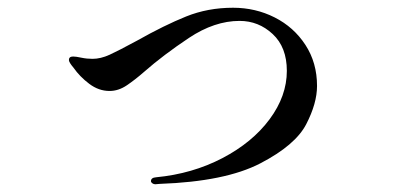

<svg xmlns="http://www.w3.org/2000/svg" viewBox="-20 -460 1040 496"><path d="M370 8Q370 -1 383 -2Q477 -11 554.5 -51.5Q632 -92 676.5 -152Q721 -212 721 -277Q721 -338 684.5 -372Q648 -406 599 -406Q534 -406 468 -362Q402 -318 353 -275Q329 -254 307.5 -239.5Q286 -225 263 -225Q235 -225 210.5 -243.5Q186 -262 170 -285Q158 -299 158 -305Q158 -314 169 -314Q176 -314 190 -311Q204 -308 219 -308Q240 -308 263 -318.5Q286 -329 334 -355Q405 -395 461 -417.5Q517 -440 582 -440Q640 -440 689.5 -415Q739 -390 769 -344Q799 -298 799 -238Q799 -193 771 -139Q743 -85 652.5 -38Q562 9 393 15L381 16Q377 16 373.5 13.5Q370 11 370 8Z"/></svg>

Font: Shippori Mincho SemiBold
Style: Regular
Weight: 600
Designer: FONTDASU
Foundry: FONTDASU / Google Inc. / but / Adobe
Version: Version 3.110; ttfautohint (v1.8.3)